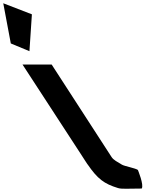

<svg xmlns="http://www.w3.org/2000/svg" viewBox="-569 -1145 986 1166"><path d="M-503.4 -881.2 -390.2 -834.1 -375.3 -1058 -549.2 -1125.2ZM-432.2 -753H-255.2L108.8 -191C120.6 -173 143.8 -161.8 171.5 -145C186.7 -135.7 253 -124 268.3 -113C268.3 -113 306.5 -21.3 291.6 0C207.5 0 171.3 4.3 147.6 -3C63.2 -28.9 24.2 -57.6 -37.9 -148L-38.4 -148L-50.4 -166.5C-57.1 -176.7 -64 -187.5 -71.4 -199L-72 -200Z"/></svg>

Font: Hussar
Style: BdOpOblSeven
Weight: 700
Foundry: Cannot Into Space Fonts
Version: Version 2.00